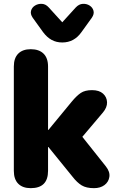

<svg xmlns="http://www.w3.org/2000/svg" viewBox="-20 -970 620 999"><path d="M140 9Q98 9 75 -14Q52 -37 52 -81V-624Q52 -668 75 -691Q98 -714 140 -714Q183 -714 206.5 -691Q230 -668 230 -624V-294H232L354 -442Q379 -472 400.5 -486.5Q422 -501 459 -501Q496 -501 516 -483Q536 -465 537 -438Q538 -411 515 -384L383 -228V-290L531 -104Q553 -76 549 -49.5Q545 -23 523.5 -7Q502 9 469 9Q429 9 405 -5.5Q381 -20 357 -51L232 -205H230V-81Q230 9 140 9ZM304 -749Q273 -749 248.5 -762.5Q224 -776 204 -803L150 -878Q137 -897 141.5 -914Q146 -931 162 -941Q178 -951 198 -950Q218 -949 234 -931L304 -854L374 -931Q391 -949 411 -950Q431 -951 446.5 -941Q462 -931 466.5 -914Q471 -897 458 -878L404 -803Q385 -776 360 -762.5Q335 -749 304 -749Z"/></svg>

Font: Nunito ExtraLight Black
Style: Regular
Weight: 900
Version: Version 3.602